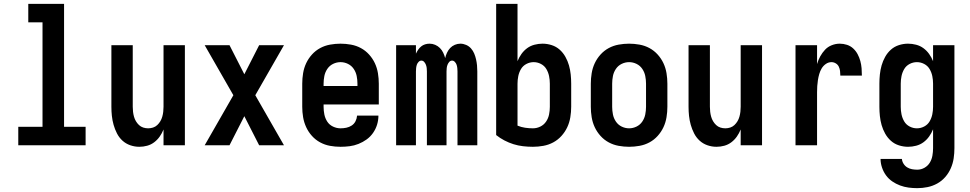

<svg xmlns="http://www.w3.org/2000/svg" viewBox="-20 -755 5040 998"><path d="M75 0V-96H201V-639H127V-735H313V-96H425V0Z M704 8Q680 8 657 0Q634 -8 616.5 -24Q599 -40 588 -61.5Q577 -83 570.5 -106Q564 -129 561.5 -152.5Q559 -176 559 -200V-520H670V-200Q670 -187 671.5 -174Q673 -161 676.5 -148.5Q680 -136 686.5 -125Q693 -114 702.5 -105Q712 -96 724.5 -92Q737 -88 750 -88Q763 -88 775.5 -92Q788 -96 797.5 -105Q807 -114 813.5 -125Q820 -136 823.5 -148.5Q827 -161 828.5 -174Q830 -187 830 -200V-520H941V0H830V-82Q822 -62 810 -45Q798 -28 781.5 -15.5Q765 -3 745 2.5Q725 8 704 8Z M1044 0 1193 -260 1044 -520H1173L1250 -369L1327 -520H1456L1307 -260L1456 0H1327L1250 -151L1173 0Z M1750 8Q1722 8 1695 3Q1668 -2 1644 -15Q1620 -28 1601.5 -48.5Q1583 -69 1571.5 -94Q1560 -119 1555.5 -146Q1551 -173 1551 -200V-320Q1551 -347 1555.5 -374.5Q1560 -402 1571.5 -426.5Q1583 -451 1601.5 -471.5Q1620 -492 1644 -505Q1668 -518 1695.5 -523Q1723 -528 1750 -528Q1777 -528 1804.5 -523Q1832 -518 1856 -505Q1880 -492 1898.5 -471.5Q1917 -451 1928.5 -426.5Q1940 -402 1944.5 -374.5Q1949 -347 1949 -320V-212H1662V-200Q1662 -180 1666 -160Q1670 -140 1681 -123Q1692 -106 1711 -97Q1730 -88 1750 -88Q1765 -88 1780 -91Q1795 -94 1808 -102.5Q1821 -111 1828 -125Q1835 -139 1836 -154H1947Q1947 -130 1940 -107Q1933 -84 1919 -64Q1905 -44 1885.5 -30Q1866 -16 1843.5 -7Q1821 2 1797.5 5Q1774 8 1750 8ZM1662 -308H1838V-320Q1838 -340 1834 -360Q1830 -380 1818.5 -397Q1807 -414 1788.5 -423Q1770 -432 1750 -432Q1730 -432 1711.5 -423Q1693 -414 1681.5 -397Q1670 -380 1666 -360Q1662 -340 1662 -320Z M2039 0V-520H2142V-476Q2147 -487 2153.5 -496.5Q2160 -506 2169 -513.5Q2178 -521 2189.5 -524.5Q2201 -528 2213 -528Q2228 -528 2242 -522Q2256 -516 2266.5 -505.5Q2277 -495 2283.5 -481.5Q2290 -468 2294 -453Q2297 -467 2303.5 -481Q2310 -495 2320 -505.5Q2330 -516 2344 -522Q2358 -528 2373 -528Q2388 -528 2403 -521.5Q2418 -515 2428.5 -503Q2439 -491 2445 -476.5Q2451 -462 2454.5 -446.5Q2458 -431 2459.5 -415.5Q2461 -400 2461 -384V0H2358V-384Q2358 -393 2357 -401.5Q2356 -410 2353.5 -418Q2351 -426 2344.5 -433Q2338 -440 2330 -440Q2321 -440 2315 -433Q2309 -426 2306 -418Q2303 -410 2302 -401.5Q2301 -393 2301 -384V0H2199V-384Q2199 -393 2198 -401.5Q2197 -410 2194 -418Q2191 -426 2185 -433Q2179 -440 2170 -440Q2162 -440 2155.5 -433Q2149 -426 2146.5 -418Q2144 -410 2143 -401.5Q2142 -393 2142 -384V0Z M2750 8Q2724 8 2698.5 5Q2673 2 2649 -5.5Q2625 -13 2602 -25Q2579 -37 2559 -53V-735H2670V-437Q2678 -457 2690.5 -474.5Q2703 -492 2720 -504.5Q2737 -517 2758 -522.5Q2779 -528 2800 -528Q2824 -528 2847.5 -520.5Q2871 -513 2889 -497Q2907 -481 2919 -459.5Q2931 -438 2937.5 -415Q2944 -392 2946.5 -368Q2949 -344 2949 -320V-200Q2949 -173 2944.5 -145.5Q2940 -118 2928.5 -93.5Q2917 -69 2898.5 -48.5Q2880 -28 2856 -15Q2832 -2 2804.5 3Q2777 8 2750 8ZM2750 -88Q2770 -88 2788.5 -97Q2807 -106 2818.5 -123Q2830 -140 2834 -160Q2838 -180 2838 -200V-320Q2838 -340 2834 -359.5Q2830 -379 2820 -396Q2810 -413 2792 -422.5Q2774 -432 2754 -432Q2734 -432 2716 -422.5Q2698 -413 2688 -396Q2678 -379 2674 -359.5Q2670 -340 2670 -320V-102Q2689 -94 2709.5 -91Q2730 -88 2750 -88Z M3250 8Q3223 8 3195.5 3Q3168 -2 3144 -15Q3120 -28 3101.5 -48.5Q3083 -69 3071.5 -93.5Q3060 -118 3055.5 -145.5Q3051 -173 3051 -200V-320Q3051 -347 3055.5 -374.5Q3060 -402 3071.5 -426.5Q3083 -451 3101.5 -471.5Q3120 -492 3144 -505Q3168 -518 3195.5 -523Q3223 -528 3250 -528Q3277 -528 3304.5 -523Q3332 -518 3356 -505Q3380 -492 3398.5 -471.5Q3417 -451 3428.5 -426.5Q3440 -402 3444.5 -374.5Q3449 -347 3449 -320V-200Q3449 -173 3444.5 -145.5Q3440 -118 3428.5 -93.5Q3417 -69 3398.5 -48.5Q3380 -28 3356 -15Q3332 -2 3304.5 3Q3277 8 3250 8ZM3250 -88Q3270 -88 3288.5 -97Q3307 -106 3318.5 -123Q3330 -140 3334 -160Q3338 -180 3338 -200V-320Q3338 -340 3334 -360Q3330 -380 3318.5 -397Q3307 -414 3288.5 -423Q3270 -432 3250 -432Q3230 -432 3211.5 -423Q3193 -414 3181.5 -397Q3170 -380 3166 -360Q3162 -340 3162 -320V-200Q3162 -180 3166 -160Q3170 -140 3181.5 -123Q3193 -106 3211.5 -97Q3230 -88 3250 -88Z M3704 8Q3680 8 3657 0Q3634 -8 3616.5 -24Q3599 -40 3588 -61.5Q3577 -83 3570.5 -106Q3564 -129 3561.5 -152.5Q3559 -176 3559 -200V-520H3670V-200Q3670 -187 3671.5 -174Q3673 -161 3676.5 -148.5Q3680 -136 3686.5 -125Q3693 -114 3702.5 -105Q3712 -96 3724.5 -92Q3737 -88 3750 -88Q3763 -88 3775.5 -92Q3788 -96 3797.5 -105Q3807 -114 3813.5 -125Q3820 -136 3823.5 -148.5Q3827 -161 3828.5 -174Q3830 -187 3830 -200V-520H3941V0H3830V-82Q3822 -62 3810 -45Q3798 -28 3781.5 -15.5Q3765 -3 3745 2.5Q3725 8 3704 8Z M4115 0V-520H4227V-422Q4233 -443 4243.5 -462Q4254 -481 4268.5 -496.5Q4283 -512 4303.5 -520Q4324 -528 4345 -528Q4364 -528 4382.5 -522Q4401 -516 4415 -503Q4429 -490 4438 -473Q4447 -456 4452 -437.5Q4457 -419 4458.5 -400Q4460 -381 4460 -362H4348Q4348 -374 4346.5 -386Q4345 -398 4340 -408.5Q4335 -419 4324.5 -425.5Q4314 -432 4302 -432Q4286 -432 4272.5 -422.5Q4259 -413 4251 -399.5Q4243 -386 4238.5 -370.5Q4234 -355 4231.5 -339Q4229 -323 4228 -307.5Q4227 -292 4227 -276V0Z M4748 223Q4725 223 4702.5 220Q4680 217 4658.5 209Q4637 201 4618 188Q4599 175 4585.5 156.5Q4572 138 4564.5 115.5Q4557 93 4557 71H4668Q4669 84 4676.5 96Q4684 108 4695.5 115Q4707 122 4720.5 124.5Q4734 127 4748 127Q4768 127 4785.5 117Q4803 107 4813 90.5Q4823 74 4826.5 54.5Q4830 35 4830 15V-83Q4822 -63 4809.5 -45.5Q4797 -28 4780 -15.5Q4763 -3 4742 2.5Q4721 8 4700 8Q4676 8 4652.5 0.5Q4629 -7 4611 -23Q4593 -39 4581 -60.5Q4569 -82 4562.5 -105Q4556 -128 4553.5 -152Q4551 -176 4551 -200V-320Q4551 -344 4553.5 -368Q4556 -392 4562.5 -415Q4569 -438 4581 -459.5Q4593 -481 4611 -497Q4629 -513 4652.5 -520.5Q4676 -528 4700 -528Q4721 -528 4742 -522.5Q4763 -517 4780 -504.5Q4797 -492 4809.5 -474.5Q4822 -457 4830 -437V-520H4941V15Q4941 42 4937 68.5Q4933 95 4922 120Q4911 145 4893 165.5Q4875 186 4851.5 199Q4828 212 4801.5 217.5Q4775 223 4748 223ZM4746 -88Q4766 -88 4784 -97.5Q4802 -107 4812 -124Q4822 -141 4826 -160.5Q4830 -180 4830 -200V-320Q4830 -340 4826 -359.5Q4822 -379 4812 -396Q4802 -413 4784 -422.5Q4766 -432 4746 -432Q4726 -432 4708 -422.5Q4690 -413 4680 -396Q4670 -379 4666 -359.5Q4662 -340 4662 -320V-200Q4662 -180 4666 -160.5Q4670 -141 4680 -124Q4690 -107 4708 -97.5Q4726 -88 4746 -88Z"/></svg>

Font: Iosevka Custom
Style: Bold
Weight: 700
Monospace: yes
Designer: Belleve Invis
Foundry: Belleve Invis
Version: Version 30.3.3; ttfautohint (v1.8.3)